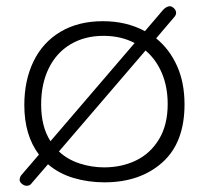

<svg xmlns="http://www.w3.org/2000/svg" viewBox="-20 -584 654 616"><path d="M572 -249Q572 -126 500.5 -62.5Q429 1 315 1Q263 1 216 -13Q169 -27 134 -57L84 1Q79 8 75 10Q71 12 65 12Q58 12 50.5 6Q43 0 43 -7Q43 -16 50 -24L105 -88Q58 -150 58 -247Q58 -326 87.5 -387Q117 -448 174 -482Q231 -516 310 -516Q386 -516 445 -484L503 -552Q515 -565 527 -564Q534 -562 539.5 -556Q545 -550 545 -543Q545 -535 538 -528L481 -461Q524 -426 548 -372.5Q572 -319 572 -249ZM142 -131 412 -446Q368 -469 312 -469Q252 -469 206.5 -442Q161 -415 136.5 -365Q112 -315 112 -249Q112 -177 142 -131ZM518 -250Q518 -305 499.5 -349Q481 -393 447 -422L169 -98Q197 -72 235.5 -59.5Q274 -47 314 -47Q370 -47 416 -69Q462 -91 490 -137Q518 -183 518 -250Z"/></svg>

Font: Mali Light
Style: Regular
Weight: 300
Designer: Kitiyaporn Chalermlarp | Katatrad Aksorn Co.,Ltd.
Foundry: Cadson Demak Co.,Ltd.
Version: Version 1.000; ttfautohint (v1.6)